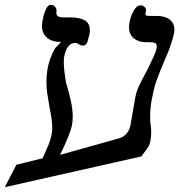

<svg xmlns="http://www.w3.org/2000/svg" viewBox="-69 -746 743 796"><path d="M-1 -63 108 -90 124.5 -128Q140 -161 145.5 -191Q147.5 -203 147.5 -218Q147.5 -248 136.5 -300Q130 -337 126.8 -359.5Q123.5 -382 123.5 -407.5Q123.5 -433.5 128 -461Q135.5 -501.5 158 -544L184 -572Q146 -572 125.5 -590Q105 -608 105 -639.5Q105 -645 107 -659Q112.5 -689 121.2 -707.5Q130 -726 141.5 -726Q153 -726 160 -717Q167 -708 165 -695Q163.5 -686 169.8 -680Q176 -674 193 -674H220Q260.5 -674 282 -662Q303.5 -650 303.5 -620.5Q303.5 -613 302 -604Q301 -600 296 -581.5L292.5 -569Q288.5 -563 284.8 -560Q281 -557 276 -557Q269.5 -557 265.8 -558.5Q262 -560 257.5 -563Q254.5 -565 251 -566.5Q247.5 -568 243 -568Q208 -568 197 -510Q195.5 -502 195.5 -489Q195.5 -456.5 205 -402.5Q219.5 -354 226 -322Q232.5 -290 232.5 -262.5Q232.5 -245 229.5 -227Q226.5 -211.5 214 -179.5Q201.5 -147.5 180 -104L424.5 -172.5Q442.5 -177 455.2 -192Q468 -207 471.5 -225Q473 -236 483 -291L492.5 -345Q496.5 -366.5 507.5 -390.2Q518.5 -414 534 -441.5Q536.5 -447 539.5 -452Q542.5 -457 544 -461L556 -486L563.5 -502Q572 -520 575 -527.8Q578 -535.5 580.5 -548Q581 -550 581 -554Q581 -563.5 574.2 -567.2Q567.5 -571 551 -571H536Q506.5 -571 486.2 -586.8Q466 -602.5 466 -633.5Q466 -642 467.5 -651Q472 -678.5 485 -701.2Q498 -724 513 -724Q523.5 -724 530.5 -717Q537.5 -710 536.5 -703L534.5 -693Q534 -691.5 534 -688.5Q534 -683 538.2 -681.5Q542.5 -680 555 -680H581Q615.5 -680 634.8 -664.8Q654 -649.5 654 -622.5Q654 -615.5 652.5 -608Q649.5 -590 632.5 -541L614 -497.5Q587.5 -434.5 577.8 -405.5Q568 -376.5 559 -327Q553.5 -296.5 553.5 -263.5Q553.5 -248.5 554 -240Q558 -215 558 -197.5Q558 -180.5 554.5 -161Q552.5 -149 547 -139.2Q541.5 -129.5 531 -116.5Q518.5 -100 517 -97.5L-49 30Z"/></svg>

Font: JuliaMono ExtraBoldItalic
Style: Regular
Weight: 800
Italic angle: -9°
Monospace: yes
Designer: cormullion
Foundry: corm
Version: Version 0.049; ttfautohint (v1.8.4)